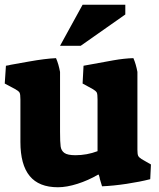

<svg xmlns="http://www.w3.org/2000/svg" viewBox="-38 -775 670 809"><path d="M48 -177V-356Q48 -378 44.5 -384.5Q41 -391 27 -399L-18 -423L-13 -498Q1 -500 7 -502Q18 -504 85.5 -516Q153 -528 198 -530Q209 -505 215 -472V-220Q215 -176 217.5 -158Q220 -140 233.5 -130.5Q247 -121 280 -121Q328 -121 373 -138V-356Q373 -378 370 -384.5Q367 -391 354 -399L310 -423L314 -498Q395 -513 440.5 -521Q486 -529 524 -530Q535 -505 541 -472V-144Q541 -126 544 -119Q547 -112 558 -105L598 -82L595 -20Q552 -9 496 -0.5Q440 8 392 10Q388 -2 383 -20Q382 -28 378 -39H375Q334 -15 288.5 -0.5Q243 14 206 14Q126 14 87 -33.5Q48 -81 48 -177ZM310 -755H490V-714L302 -582H215Z"/></svg>

Font: Suez One
Style: Regular
Weight: 400
Version: Version 1.000